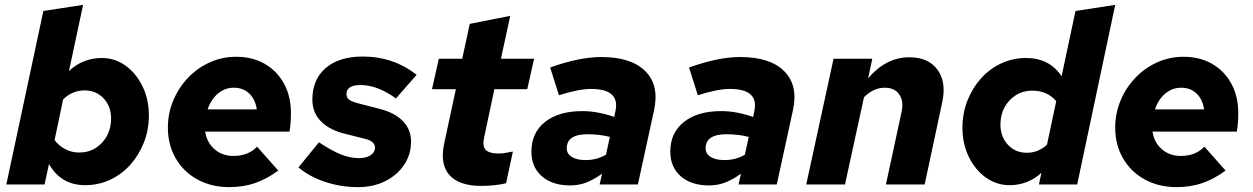

<svg xmlns="http://www.w3.org/2000/svg" viewBox="-20 -757 5142 788"><path d="M330 3Q230 3 181 -84L163 0H6L158 -712L321 -737L263 -465Q289 -491 324 -505Q359 -519 397 -519Q452 -519 495.5 -487.5Q539 -456 565 -402.5Q591 -349 591 -283Q591 -224 570.5 -172Q550 -120 514.5 -80.5Q479 -41 431.5 -19Q384 3 330 3ZM305 -131Q343 -131 372.5 -149.5Q402 -168 419 -199.5Q436 -231 436 -270Q436 -321 405 -353.5Q374 -386 327 -386Q277 -386 239 -349L204 -182Q221 -159 247.5 -145Q274 -131 305 -131Z M921 11Q848 11 791 -20Q734 -51 701.5 -106.5Q669 -162 669 -233Q669 -292 691 -344.5Q713 -397 751.5 -437.5Q790 -478 841 -501Q892 -524 949 -524Q1016 -524 1066.5 -495Q1117 -466 1145.5 -414Q1174 -362 1174 -293Q1174 -249 1168 -217H822Q829 -172 860.5 -144.5Q892 -117 938 -117Q999 -117 1035 -155L1122 -57Q1073 -21 1025 -5Q977 11 921 11ZM832 -308H1034Q1028 -349 1003 -373Q978 -397 940 -397Q903 -397 874.5 -373Q846 -349 832 -308Z M1450 11Q1378 11 1313 -11Q1248 -33 1205 -70L1289 -173Q1342 -138 1379.5 -123Q1417 -108 1454 -108Q1483 -108 1501 -120Q1519 -132 1519 -151Q1519 -177 1479 -187L1384 -211Q1325 -228 1293.5 -263Q1262 -298 1262 -348Q1262 -431 1317 -478Q1372 -525 1469 -525Q1594 -525 1690 -450L1605 -353Q1529 -408 1460 -408Q1402 -408 1402 -371Q1402 -357 1411.5 -349Q1421 -341 1446 -334L1539 -310Q1601 -294 1634 -259.5Q1667 -225 1667 -176Q1667 -123 1638.5 -80.5Q1610 -38 1561 -13.5Q1512 11 1450 11Z M1956 6Q1864 6 1824.5 -38.5Q1785 -83 1803 -168L1851 -391H1753L1781 -516H1877L1908 -659L2074 -692L2036 -516H2172L2144 -391H2009L1967 -193Q1959 -158 1973 -142.5Q1987 -127 2026 -127Q2038 -127 2049 -128.5Q2060 -130 2085 -135L2057 -5Q2038 0 2010.5 3Q1983 6 1956 6Z M2320 4Q2247 4 2204 -33.5Q2161 -71 2161 -135Q2161 -212 2217 -256.5Q2273 -301 2370 -301Q2403 -301 2436.5 -294.5Q2470 -288 2501 -277L2506 -302Q2525 -392 2405 -392Q2355 -392 2274 -366L2238 -480Q2358 -523 2448 -523Q2571 -523 2629 -464.5Q2687 -406 2664 -303L2598 0H2441L2451 -44Q2414 -18 2384 -7Q2354 4 2320 4ZM2384 -100Q2429 -100 2467 -122L2483 -195Q2442 -206 2391 -206Q2306 -206 2306 -148Q2306 -126 2326.5 -113Q2347 -100 2384 -100Z M2890 4Q2817 4 2774 -33.5Q2731 -71 2731 -135Q2731 -212 2787 -256.5Q2843 -301 2940 -301Q2973 -301 3006.5 -294.5Q3040 -288 3071 -277L3076 -302Q3095 -392 2975 -392Q2925 -392 2844 -366L2808 -480Q2928 -523 3018 -523Q3141 -523 3199 -464.5Q3257 -406 3234 -303L3168 0H3011L3021 -44Q2984 -18 2954 -7Q2924 4 2890 4ZM2954 -100Q2999 -100 3037 -122L3053 -195Q3012 -206 2961 -206Q2876 -206 2876 -148Q2876 -126 2896.5 -113Q2917 -100 2954 -100Z M3289 0 3401 -516H3560L3543 -436Q3617 -522 3712 -522Q3790 -522 3827.5 -471Q3865 -420 3847 -337L3775 0H3616L3680 -297Q3690 -341 3671 -369Q3652 -397 3611 -397Q3565 -397 3526 -358L3448 0Z M4124 3Q4070 3 4026 -28.5Q3982 -60 3956 -113.5Q3930 -167 3930 -233Q3930 -292 3950.5 -344Q3971 -396 4006.5 -435.5Q4042 -475 4089.5 -497Q4137 -519 4191 -519Q4287 -519 4337 -444L4394 -712L4557 -737L4401 0H4244L4254 -48Q4229 -24 4195.5 -10.5Q4162 3 4124 3ZM4194 -130Q4241 -130 4277 -163L4315 -342Q4278 -385 4216 -385Q4179 -385 4149.5 -366.5Q4120 -348 4103 -317Q4086 -286 4086 -246Q4086 -196 4116.5 -163Q4147 -130 4194 -130Z M4809 11Q4736 11 4679 -20Q4622 -51 4589.5 -106.5Q4557 -162 4557 -233Q4557 -292 4579 -344.5Q4601 -397 4639.5 -437.5Q4678 -478 4729 -501Q4780 -524 4837 -524Q4904 -524 4954.5 -495Q5005 -466 5033.5 -414Q5062 -362 5062 -293Q5062 -249 5056 -217H4710Q4717 -172 4748.5 -144.5Q4780 -117 4826 -117Q4887 -117 4923 -155L5010 -57Q4961 -21 4913 -5Q4865 11 4809 11ZM4720 -308H4922Q4916 -349 4891 -373Q4866 -397 4828 -397Q4791 -397 4762.5 -373Q4734 -349 4720 -308Z"/></svg>

Font: Red Hat Text
Style: Bold Italic
Weight: 700
Italic angle: -12°
Designer: Pentagram, MCKL
Foundry: Pentagram, MCKL
Version: Version 1.023; ttfautohint (v1.8.3)